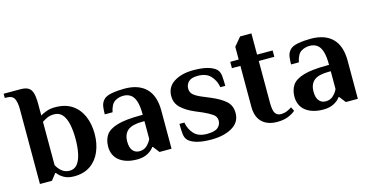

<svg xmlns="http://www.w3.org/2000/svg" viewBox="-91 -981 2522 1312"><g transform="rotate(-15 1170.5 -325.0)"><path d="M300 10Q256 10 227 -7.5Q198 -25 185 -45H180L145 0H60V-530Q60 -575 47.5 -602.5Q35 -630 -10 -630H-20V-660H100Q135 -660 154.5 -648Q174 -636 182 -608Q190 -580 190 -530V-450Q208 -461 234.5 -470.5Q261 -480 295 -480Q368 -480 415.5 -447.5Q463 -415 486.5 -359.5Q510 -304 510 -235Q510 -167 486.5 -111Q463 -55 416.5 -22.5Q370 10 300 10ZM280 -35Q315 -35 335.5 -61Q356 -87 365.5 -132.5Q375 -178 375 -235Q375 -293 365.5 -338Q356 -383 334.5 -409Q313 -435 275 -435Q246 -435 224.5 -424.5Q203 -414 190 -405V-100Q201 -75 224.5 -55Q248 -35 280 -35Z M746 10Q704 10 672.5 0Q641 -10 619.5 -27.5Q598 -45 587 -70Q576 -95 576 -125Q576 -173 598.5 -206.5Q621 -240 680 -257.5Q739 -275 846 -275H861Q861 -335 850 -370Q839 -405 817.5 -420Q796 -435 766 -435Q732 -435 705 -418Q678 -401 666 -345H611Q611 -371 614.5 -398Q618 -425 636 -445Q654 -465 695.5 -472.5Q737 -480 786 -480Q835 -480 873 -467Q911 -454 937.5 -428Q964 -402 977.5 -362.5Q991 -323 991 -270V0H906L871 -45H866Q853 -24 822 -7Q791 10 746 10ZM776 -40Q809 -40 831 -62Q853 -84 861 -105V-230H846Q774 -230 742.5 -204Q711 -178 711 -125Q711 -83 728.5 -61.5Q746 -40 776 -40Z M1272 10Q1210 10 1170.5 -1Q1131 -12 1111 -31Q1093 -48 1090 -80Q1087 -112 1087 -150H1122Q1130 -102 1161 -68.5Q1192 -35 1252 -35Q1308 -35 1330 -54.5Q1352 -74 1352 -103Q1352 -132 1326 -149.5Q1300 -167 1262 -184L1210 -206Q1150 -232 1116 -265Q1082 -298 1082 -347Q1082 -412 1136 -446Q1190 -480 1272 -480Q1334 -480 1373.5 -469Q1413 -458 1433 -439Q1451 -422 1454 -390Q1457 -358 1457 -320H1422Q1414 -368 1383 -401.5Q1352 -435 1292 -435Q1247 -435 1227 -415.5Q1207 -396 1207 -367Q1207 -340 1226 -323.5Q1245 -307 1278 -293L1338 -268Q1407 -239 1442 -207.5Q1477 -176 1477 -123Q1477 -58 1419 -24Q1361 10 1272 10Z M1737 10Q1669 10 1630.5 -27Q1592 -64 1592 -136V-425H1532V-470H1592V-560L1642 -620H1722V-470H1832V-425H1722V-130Q1722 -74 1735.5 -54.5Q1749 -35 1774 -35Q1800 -35 1820 -44Q1840 -53 1853 -62L1867 -34Q1847 -16 1815 -3Q1783 10 1737 10Z M2064 10Q2022 10 1990.5 0Q1959 -10 1937.5 -27.5Q1916 -45 1905 -70Q1894 -95 1894 -125Q1894 -173 1916.5 -206.5Q1939 -240 1998 -257.5Q2057 -275 2164 -275H2179Q2179 -335 2168 -370Q2157 -405 2135.5 -420Q2114 -435 2084 -435Q2050 -435 2023 -418Q1996 -401 1984 -345H1929Q1929 -371 1932.5 -398Q1936 -425 1954 -445Q1972 -465 2013.5 -472.5Q2055 -480 2104 -480Q2153 -480 2191 -467Q2229 -454 2255.5 -428Q2282 -402 2295.5 -362.5Q2309 -323 2309 -270V0H2224L2189 -45H2184Q2171 -24 2140 -7Q2109 10 2064 10ZM2094 -40Q2127 -40 2149 -62Q2171 -84 2179 -105V-230H2164Q2092 -230 2060.5 -204Q2029 -178 2029 -125Q2029 -83 2046.5 -61.5Q2064 -40 2094 -40Z"/></g></svg>

Font: El Messiri
Style: Regular
Weight: 400
Designer: Mohamed Gaber
Foundry: Kief Type Foundry
Version: Version 2.020